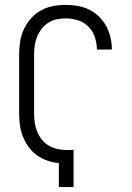

<svg xmlns="http://www.w3.org/2000/svg" viewBox="-20 -763 540 783"><path d="M220 0V-98Q196 -100 173 -108Q150 -116 130.5 -130Q111 -144 97 -163.5Q83 -183 74 -205Q65 -227 61.5 -251Q58 -275 58 -299V-540Q58 -566 62 -592.5Q66 -619 77 -643Q88 -667 105.5 -687Q123 -707 146 -720Q169 -733 195 -738Q221 -743 247 -743Q272 -743 296 -739Q320 -735 342 -724.5Q364 -714 382.5 -696.5Q401 -679 412.5 -658Q424 -637 430 -612.5Q436 -588 436 -564Q436 -563 436 -562.5Q436 -562 436 -561H375Q375 -562 375 -562.5Q375 -563 375 -563Q375 -588 366.5 -612.5Q358 -637 340 -655Q322 -673 297 -680.5Q272 -688 247 -688Q229 -688 210.5 -684Q192 -680 176.5 -670Q161 -660 149.5 -645Q138 -630 131 -612.5Q124 -595 121.5 -577Q119 -559 119 -540V-299Q119 -280 122 -261Q125 -242 132.5 -224Q140 -206 153 -191Q166 -176 182.5 -167Q199 -158 218 -154.5Q237 -151 257 -151Q263 -151 268.5 -151.5Q274 -152 280 -152V0Z"/></svg>

Font: Iosevka SS04 Light
Style: Regular
Weight: 300
Monospace: yes
Designer: Belleve Invis
Foundry: Belleve Invis
Version: Version 19.0.0; ttfautohint (v1.8.4)